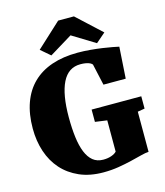

<svg xmlns="http://www.w3.org/2000/svg" viewBox="-140 -1084 1031 1200"><g transform="rotate(-15 375.5 -484.0)"><path d="M22.5 -367.2Q22.5 -460.9 48.6 -533.2Q74.7 -605.5 124.8 -654.3Q174.8 -703.1 248 -728.3Q321.3 -753.4 415.5 -753.4Q455.6 -753.4 496.6 -749.8Q537.6 -746.1 573.5 -741Q609.4 -735.8 637 -730.5Q664.6 -725.1 677.7 -722.2L664.6 -518.6H520.5L489.7 -657.2Q487.3 -660.2 481.9 -664.1Q476.6 -668 467.3 -671.4Q458 -674.8 444.8 -677Q431.6 -679.2 413.6 -679.2Q335 -679.2 296.6 -601.8Q258.3 -524.4 258.3 -377Q258.3 -305.7 265.6 -248Q272.9 -190.4 289.3 -149.9Q305.7 -109.4 332.5 -87.6Q359.4 -65.9 398.9 -65.9Q429.2 -65.9 452.1 -74.2Q475.1 -82.5 485.8 -94.7V-296.9L408.7 -307.6V-387.2H730V-307.6L684.1 -299.8V-40Q664.1 -39.1 633.1 -31Q602.1 -22.9 562.7 -13.4Q523.4 -3.9 477.1 3.7Q430.7 11.2 379.9 11.2Q292 11.2 225.3 -18.1Q158.7 -47.4 113.5 -98.1Q68.4 -148.9 45.4 -218Q22.5 -287.1 22.5 -367.2ZM191.9 -832 350.6 -978.5H452.6L610.4 -832.5L548.8 -779.3L401.4 -869.6L253.4 -779.3Z"/></g></svg>

Font: Merriweather UltraBold
Style: Regular
Weight: 900
Designer: Eben Sorkin ( sorkintype@gmail.com )
Foundry: Eben Sorkin
Version: Version 1.570; ttfautohint (v1.3) -l 8 -r 32 -G 0 -x 0 -H 60